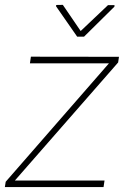

<svg xmlns="http://www.w3.org/2000/svg" viewBox="-29 -758 518 778"><path d="M31.2 -26.4H394.5L390.6 0H-9.3L-5.9 -21.5L412.6 -501.5H92.3L96.2 -528.3L453.1 -527.8L449.7 -504.9ZM297.9 -632.3 408.7 -737.3H435.1L434.6 -731L311.5 -609.4H283.7L198.2 -732.4L198.7 -737.8L225.6 -738.3Z"/></svg>

Font: Roboto Thin
Style: Italic
Weight: 250
Italic angle: -12°
Designer: Google
Version: Version 2.134; 2016